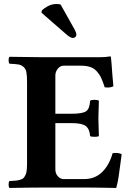

<svg xmlns="http://www.w3.org/2000/svg" viewBox="-20 -928 661 950"><path d="M253.9 -365.2H335Q387.2 -365.2 405.5 -377.2Q423.8 -389.2 425.8 -429.2Q430.7 -434.1 448.2 -434.1Q464.4 -434.1 469.2 -429.2Q466.8 -354.5 466.8 -342.8L469.2 -254.9Q465.3 -251 448.2 -251Q429.7 -251 425.8 -254.9Q423.3 -290 404.3 -304.4Q385.3 -318.8 335 -318.8H253.9V-89.8Q253.9 -69.8 266.1 -55.9Q278.3 -42 294.9 -42H396Q450.2 -42 485.6 -76.9Q521 -111.8 537.1 -169.9Q546.9 -172.4 560.8 -170.9Q574.7 -169.4 582 -165Q579.6 -150.4 575.2 -113.8Q570.8 -77.1 566.2 -48.8Q561.5 -20.5 555.2 2Q552.7 2 527.8 1.5Q502.9 1 470.5 0.5Q438 0 417 0H182.1Q124.5 0 26.9 2Q22.5 -2.4 22.5 -15.1Q22.5 -27.8 26.9 -32.2Q47.4 -33.2 57.9 -34.2Q68.4 -35.2 80.1 -38.6Q91.8 -42 96.7 -47.4Q101.6 -52.7 106.4 -63Q111.3 -73.2 112.5 -87.4Q113.8 -101.6 113.8 -123V-522Q113.8 -553.7 110.6 -570.8Q107.4 -587.9 95.9 -597.4Q84.5 -606.9 70.6 -609.1Q56.6 -611.3 26.9 -612.8Q22.5 -617.2 22.5 -629.9Q22.5 -642.6 26.9 -647Q126.5 -645 182.1 -645H476.1Q502 -645 524.9 -648.9Q528.8 -648.9 528.8 -646Q529.8 -642.6 531.7 -615.5Q533.7 -588.4 536.4 -553.2Q539.1 -518.1 541 -501Q523.4 -492.2 498 -496.1Q488.8 -524.9 480.7 -542.2Q472.7 -559.6 459.2 -574.7Q445.8 -589.8 426.8 -596.4Q407.7 -603 379.9 -603H294.9Q277.8 -603 265.9 -587.9Q253.9 -572.8 253.9 -554.2ZM279.8 -905.8 349.1 -782.2Q357.9 -766.6 357.9 -755.9Q357.9 -749.5 352.8 -744.9Q347.7 -740.2 340.8 -740.2Q328.1 -740.2 306.2 -759.8L185.1 -865.2L187 -876Q196.3 -886.2 216.3 -897.2Q236.3 -908.2 259.8 -908.2Q270 -908.2 279.8 -905.8Z"/></svg>

Font: Common Serif
Style: Bold
Weight: 700
Designer: Philipp H. Poll, Khaled Hosny
Foundry: Stefan Peev, Context Ltd.
Version: Version 1.026